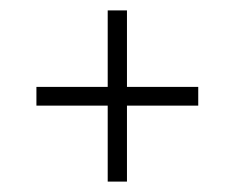

<svg xmlns="http://www.w3.org/2000/svg" viewBox="-20 -472 451 369"><path d="M187 -123V-269H50V-305H187V-452H224V-305H361V-269H224V-123Z"/></svg>

Font: Alumni Sans Thin ExtraLight
Style: Regular
Weight: 250
Version: Version 1.018